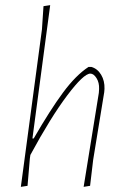

<svg xmlns="http://www.w3.org/2000/svg" viewBox="-20 -722 486 746"><path d="M386 -377 385 -364 342 -101 330 0 305 4 364 -361 365 -376Q366 -401 355 -418.5Q344 -436 331 -436Q305 -436 241 -351Q177 -266 98 -120L96 -106L87 0L61 4L143 -608L149 -698L175 -702L106 -184H111Q175 -295 225 -362.5Q275 -430 324 -462H335Q359 -455 373 -431.5Q387 -408 386 -377Z"/></svg>

Font: Luna Sans Thin
Style: Italic
Weight: 250
Italic angle: -7°
Designer: Juan Pablo del Peral
Foundry: Huerta Tipografica
Version: Version 2.001; ttfautohint (v1.5)